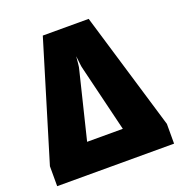

<svg xmlns="http://www.w3.org/2000/svg" viewBox="-129 -829 888 940"><g transform="rotate(-20 314.5 -358.5)"><path d="M435 -717H196L10 -104V0H619V-103ZM408 -154H222L306 -497Q310 -510 311.5 -528Q313 -546 315 -566Q318 -545 319.5 -527.5Q321 -510 325 -496Z"/></g></svg>

Font: Noto Sans Display SemiCondensed Black
Style: Regular
Weight: 900
Width: 4
Designer: Monotype Design Team
Foundry: Monotype Imaging Inc.
Version: Version 1.900